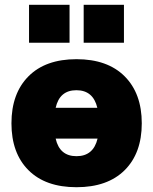

<svg xmlns="http://www.w3.org/2000/svg" viewBox="-20 -780 645 810"><path d="M100.1 -62Q28.3 -133.8 28.3 -259.8Q28.3 -385.7 100.1 -458Q171.9 -530.3 302.7 -530.3Q433.6 -530.3 505.9 -458Q578.1 -385.7 578.1 -259.8Q578.1 -133.8 505.9 -62Q433.6 9.8 302.7 9.8Q171.9 9.8 100.1 -62ZM102.5 -599.6V-759.8H273.4V-599.6ZM214.8 -195.3Q231.4 -121.1 302.7 -121.1Q374 -121.1 391.6 -195.3ZM214.8 -325.2H390.6Q373 -399.4 302.2 -399.4Q231.4 -399.4 214.8 -325.2ZM333 -599.6V-759.8H502.9V-599.6Z"/></svg>

Font: GenEi M Gothic v2 Black
Style: Regular
Weight: 900
Version: Version 2.0